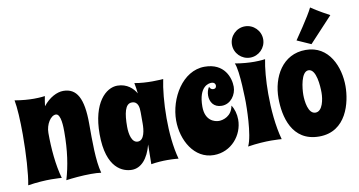

<svg xmlns="http://www.w3.org/2000/svg" viewBox="-83 -1075 2468 1319"><g transform="rotate(-10 1151.5 -416.0)"><path d="M529 10C505 -77 506 -214 506 -336C506 -514 463 -589 369 -589C326 -589 271 -562 228 -507C231 -533 235 -556 239 -576C239 -576 210 -571 163 -571C127 -571 81 -574 29 -583C39 -532 44 -440 44 -342C44 -210 35 -65 20 8C84 -2 141 -5 183 -5C228 -5 256 -2 256 -2C229 -96 219 -214 219 -322C219 -382 255 -438 291 -438C328 -438 328 -340 328 -311C328 -180 312 -75 284 19C325 13 396 6 458 6C484 6 509 7 529 10Z M1069 7C1045 -80 1036 -183 1036 -281C1036 -386 1046 -485 1060 -550C1060 -550 1028 -547 985 -547C948 -547 902 -549 860 -557C865 -531 869 -505 871 -483C851 -519 809 -560 741 -560C662 -560 564 -472 564 -253C564 -11 680 27 741 27C805 27 855 -29 880 -125L878 12C919 5 959 3 991 3C1037 3 1069 7 1069 7ZM868 -273C868 -232 861 -157 814 -157C772 -157 759 -218 759 -270C759 -361 772 -429 819 -429C863 -429 868 -387 868 -352C868 -346 868 -341 868 -273Z M1528 -414C1528 -476 1493 -584 1354 -584C1199 -584 1098 -407 1098 -254C1098 -116 1176 25 1313 25C1436 25 1519 -79 1519 -186C1519 -225 1508 -263 1490 -289C1478 -216 1416 -200 1388 -200C1357 -200 1292 -218 1292 -316C1292 -459 1364 -467 1381 -467C1402 -467 1409 -454 1409 -443C1408 -432 1405 -422 1386 -422C1386 -422 1368 -422 1361 -443C1350 -427 1344 -406 1344 -384C1344 -341 1368 -299 1425 -299C1489 -299 1528 -360 1528 -414Z M1790 -2C1763 -99 1753 -217 1753 -324C1753 -418 1761 -505 1773 -563C1773 -563 1744 -558 1697 -558C1661 -558 1615 -561 1563 -570C1589 -519 1591 -294 1591 -294C1591 -275 1591 -66 1554 8C1618 -2 1675 -5 1717 -5C1762 -5 1790 -2 1790 -2ZM1566 -700C1566 -640 1615 -591 1675 -591C1735 -591 1784 -640 1784 -700C1784 -760 1735 -809 1675 -809C1615 -809 1566 -760 1566 -700Z M2285 -285C2285 -417 2222 -577 2058 -577C1895 -577 1817 -429 1817 -282C1817 -157 1856 25 2048 25C2239 25 2285 -172 2285 -285ZM2115 -269C2115 -224 2101 -141 2051 -141C1999 -141 1989 -232 1989 -275C1989 -320 2001 -436 2053 -436C2108 -436 2115 -315 2115 -269ZM2267 -783C2267 -783 2179 -830 2139 -859C2113 -803 2008 -652 2008 -652L2105 -609Z"/></g></svg>

Font: Spicy Rice
Style: Regular
Weight: 400
Designer: Astigmatic (AOETI)
Foundry: Astigmatic (AOETI)
Version: Version 1.000